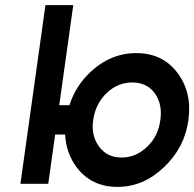

<svg xmlns="http://www.w3.org/2000/svg" viewBox="-20 -720 761 752"><path d="M158 -700 60 0H169L196 -193H235Q239 -120 280 -65Q338 12 440 12Q542 12 622 -65Q703 -141 718 -250Q733 -359 674 -436Q616 -512 514 -512Q412 -512 332 -436Q275 -381 252 -308H212L267 -700ZM498 -397Q555 -397 586 -355Q617 -312 608 -250Q604 -219 591.5 -193Q579 -167 557 -146Q513 -103 456 -103Q399 -103 368 -146Q336 -189 345 -250Q354 -313 397 -355Q441 -397 498 -397Z"/></svg>

Font: Unageo
Style: SemiBold-Italic
Weight: 600
Designer: Richard Sepsi
Foundry: Richard Sepsi
Version: Version 2.000